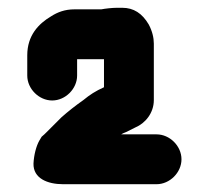

<svg xmlns="http://www.w3.org/2000/svg" viewBox="-20 -729 536 493"><path d="M240 -705H171C147 -705 128 -698 111 -687C79 -668 50 -638 50 -587V-535C50 -501 80 -471 114 -471C148 -471 178 -501 178 -535V-577H247V-505C225 -495 211 -486 194 -472C174 -458 155 -443 138 -428L99 -389C96 -386 92 -382 87 -378L81 -368C73 -354 67 -331 66 -309C65 -271 102 -256 142 -256H382C416 -256 446 -286 446 -320C446 -354 416 -384 382 -384H291C294 -386 299 -388 304 -390L328 -402C352 -412 375 -438 375 -472V-617C375 -632 371 -649 362 -666C345 -695 323 -709 294 -709H280C269 -709 250 -707 240 -705Z"/></svg>

Font: Electronic
Style: SuThk
Weight: 900
Version: Version 1.011